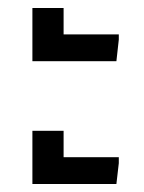

<svg xmlns="http://www.w3.org/2000/svg" viewBox="-20 -551 360 480"><path d="M61 -398H271L277 -452V-465H139V-531H61ZM61 -91H271L277 -143V-158H139V-224H61Z"/></svg>

Font: Vanilla Cream Book
Style: Regular
Weight: 400
Designer: Jeremy Tribby, Jinavaṁso
Foundry: Tribby Type
Version: Version 1.422;Glyphs 3.1.2 (3151)